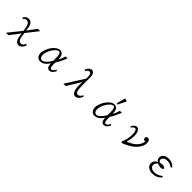

<svg xmlns="http://www.w3.org/2000/svg" viewBox="502 -2871 4995 4995"><g transform="rotate(45 3000.0 -373.0)"><path d="M179.2 119.1 465.3 -234.9Q453.6 -370.1 422.9 -430.7Q390.1 -495.1 329.6 -495.1Q269.5 -495.1 236.3 -439.9L205.1 -460.9Q218.8 -496.1 244.1 -519.5Q288.6 -560.1 346.2 -560.1Q497.6 -560.1 506.3 -290L695.3 -540H780.3L523.4 -211.9Q535.2 -74.7 564.5 -14.6Q593.8 44.9 649.9 44.9Q689.9 44.9 716.8 17.1Q738.3 -5.4 759.3 -55.2L792 -22Q770.5 40 735.4 75.2Q691.4 119.1 636.2 119.1Q560.1 119.1 522 37.1Q491.2 -28.3 482.4 -157.2L270 119.1Z M1820.8 -108.9Q1763.7 20 1668 20Q1573.2 20 1566.9 -142.1Q1460.4 20 1332.5 20Q1255.9 20 1215.3 -42.5Q1187 -86.4 1187 -149.4Q1187 -217.8 1225.1 -305.2Q1274.4 -419.4 1356 -493.7Q1429.2 -560.1 1502.4 -560.1Q1575.2 -560.1 1610.4 -484.9Q1634.8 -433.1 1634.8 -347.2Q1687 -445.3 1711.9 -540H1785.2Q1715.8 -365.2 1634.8 -238.8V-174.8Q1634.8 -106 1647 -73.2Q1659.7 -37.1 1692.4 -37.1Q1742.2 -37.1 1791 -136.2ZM1564.9 -232.9V-340.8Q1564.9 -516.1 1499.5 -516.1Q1448.7 -516.1 1381.8 -439Q1335 -384.8 1302.2 -312Q1262.2 -222.2 1262.2 -149.9Q1262.2 -102.5 1281.2 -71.8Q1304.7 -34.2 1348.6 -34.2Q1396 -34.2 1453.6 -86.9Q1509.3 -137.7 1564.9 -232.9Z M2500.5 -514.2V-564Q2500.5 -638.2 2483.9 -670.4Q2466.3 -703.1 2424.3 -703.1Q2378.9 -703.1 2339.8 -632.3L2306.6 -653.3Q2331.5 -710.4 2367.2 -744.6Q2404.3 -780.3 2444.3 -780.3Q2502.9 -780.3 2531.7 -718.8Q2550.8 -678.2 2550.8 -620.1V-344.2Q2550.8 -192.4 2564.9 -137.7Q2585.4 -59.1 2641.1 -59.1Q2705.6 -59.1 2754.9 -157.2L2784.7 -128.9Q2720.2 20 2623 20Q2560.1 20 2523.9 -51.8Q2490.7 -117.7 2490.7 -233.9V-379.9L2259.8 0H2172.9Z M3517.1 -621.1 3577.6 -865.2 3666 -839.4 3552.2 -610.4ZM3791 -136.2 3820.8 -108.9Q3763.7 20 3668 20Q3573.7 20 3566.9 -142.1Q3460.4 20 3332.5 20Q3255.9 20 3215.3 -42.5Q3187 -85.9 3187 -149.4Q3187 -218.3 3225.1 -305.2Q3273.9 -418.9 3356 -493.7Q3428.7 -560.1 3502.4 -560.1Q3575.2 -560.1 3610.4 -484.9Q3634.8 -432.1 3634.8 -347.2Q3687 -445.8 3711.9 -540H3785.2Q3715.3 -364.3 3634.8 -238.8V-174.8Q3634.8 -105.5 3647 -73.2Q3659.7 -37.1 3692.4 -37.1Q3741.7 -37.1 3791 -136.2ZM3564.9 -232.9V-340.8Q3564.9 -516.1 3499.5 -516.1Q3448.7 -516.1 3381.8 -439Q3335.9 -385.7 3302.2 -312Q3262.2 -222.7 3262.2 -149.9Q3262.2 -102.5 3281.2 -71.8Q3304.7 -34.2 3348.6 -34.2Q3396 -34.2 3453.6 -86.9Q3508.8 -137.2 3564.9 -232.9Z M4194.8 -454.1Q4214.8 -500 4245.1 -527.3Q4281.2 -560.1 4320.3 -560.1Q4367.7 -560.1 4399.9 -513.7Q4440.9 -454.6 4440.9 -347.2Q4440.9 -221.7 4397 -98.1Q4583.5 -161.1 4672.9 -276.4Q4735.4 -356.4 4741.7 -452.1Q4735.4 -441.9 4720.7 -441.9Q4697.3 -441.9 4681.6 -457.5Q4665 -474.1 4665 -501.5Q4665 -537.1 4698.7 -553.7Q4710.9 -560.1 4726.1 -560.1Q4762.7 -560.1 4784.7 -528.8Q4805.7 -499.5 4805.7 -444.8Q4805.7 -368.7 4757.3 -283.7Q4691.4 -168 4542.5 -78.1Q4458.5 -27.3 4332 22L4308.6 -11.2Q4379.9 -166 4379.9 -339.4Q4379.9 -416 4360.4 -459.5Q4341.3 -500 4312.5 -500Q4260.3 -500 4222.7 -429.2Z M5718.3 -95.2Q5619.6 20 5460.4 20Q5384.8 20 5328.6 -10.7Q5244.1 -56.6 5244.1 -143.1Q5244.1 -197.3 5273.4 -238.3Q5302.7 -279.3 5356.9 -295.9Q5291 -329.1 5291 -404.8Q5291 -474.6 5350.1 -518.1Q5407.2 -560.1 5494.6 -560.1Q5583 -560.1 5653.8 -516.6Q5686.5 -496.1 5713.4 -464.8L5690.9 -429.2Q5608.4 -495.1 5502.4 -495.1Q5424.8 -495.1 5381.3 -452.1Q5353 -424.3 5353 -390.6Q5353 -343.8 5404.3 -319.8Q5451.2 -335.4 5486.3 -335.4Q5529.3 -335.4 5558.1 -319.8Q5584 -305.7 5584 -285.6Q5584 -269 5566.9 -257.8Q5542.5 -242.2 5503.9 -242.2Q5460.4 -242.2 5391.1 -269Q5361.8 -257.3 5343.8 -233.4Q5318.4 -198.7 5318.4 -153.3Q5318.4 -109.4 5355 -78.6Q5399.4 -41 5473.6 -41Q5597.7 -41 5698.2 -129.9Z"/></g></svg>

Font: BIZ UDMincho
Style: Regular
Weight: 400
Monospace: yes
Designer: TypeBank Co., Ltd.
Foundry: Morisawa Inc.
Version: Version 1.06